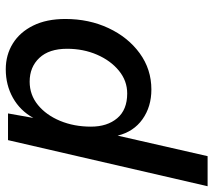

<svg xmlns="http://www.w3.org/2000/svg" viewBox="-84 -490 758 683"><g transform="rotate(-90 295.5 -149.0)"><path d="M-26 210 138 -500H233L217 -410Q243 -457 288.5 -482.5Q334 -508 390 -508Q441 -508 481.5 -483Q522 -458 545.5 -410.5Q569 -363 569 -296Q569 -212 536.5 -142.5Q504 -73 447 -31.5Q390 10 318 10Q257 10 212.5 -21.5Q168 -53 154 -110L81 210ZM304 -76Q349 -76 385 -105.5Q421 -135 442 -183.5Q463 -232 463 -290Q463 -354 430.5 -388.5Q398 -423 346 -423Q299 -423 263 -393.5Q227 -364 206.5 -314.5Q186 -265 186 -205Q186 -147 216 -111.5Q246 -76 304 -76Z"/></g></svg>

Font: Work Sans Medium
Style: Italic
Weight: 500
Italic angle: -13°
Designer: Wei Huang
Foundry: Wei Huang
Version: Version 2.012; ttfautohint (v1.8.3)